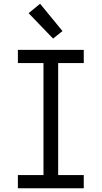

<svg xmlns="http://www.w3.org/2000/svg" viewBox="-20 -1000 540 1020"><path d="M75 0V-70H211V-665H75V-735H425V-665H289V-70H425V0ZM262 -795 132 -930 193 -980 312 -835Z"/></svg>

Font: Iosevka Term SS14
Style: Regular
Weight: 400
Monospace: yes
Designer: Belleve Invis
Foundry: Belleve Invis
Version: Version 24.1.1; ttfautohint (v1.8.4)